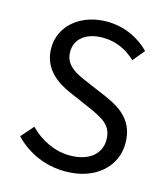

<svg xmlns="http://www.w3.org/2000/svg" viewBox="-113 -836 822 938"><g transform="rotate(15 298.5 -367.0)"><path d="M304 13C457 13 553 -79 553 -195C553 -304 487 -354 402 -391L297 -436C240 -460 176 -487 176 -558C176 -624 230 -666 313 -666C381 -666 435 -639 480 -597L529 -656C477 -710 400 -747 313 -747C180 -747 82 -665 82 -552C82 -445 163 -393 231 -364L337 -318C406 -287 459 -263 459 -188C459 -116 401 -68 305 -68C229 -68 155 -104 102 -159L47 -96C111 -29 200 13 304 13Z"/></g></svg>

Font: Noto Sans CJK SC Regular
Style: Regular
Weight: 400
Designer: Ryoko NISHIZUKA (kana & ideographs); Paul D. Hunt (Latin, Greek & Cyrillic); Wenlong ZHANG (bopomofo); Sandoll Communica
Foundry: Adobe Systems Incorporated
Version: Version 1.004;PS 1.004;hotconv 1.0.82;makeotf.lib2.5.63406